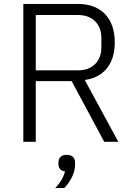

<svg xmlns="http://www.w3.org/2000/svg" viewBox="-20 -718 677 972"><path d="M98.1 0V-698.2H373Q462.4 -698.2 511.7 -646.7Q561 -595.2 561 -502.9Q561 -422.9 522 -373.3Q482.9 -323.7 409.2 -313L579.1 0H507.8L342.8 -307.1H161.1V0ZM161.1 -361.8H373Q430.2 -361.8 461.7 -393.8Q493.2 -425.8 493.2 -478V-525.9Q493.2 -578.1 461.7 -610.1Q430.2 -642.1 373 -642.1H161.1ZM259.8 233.9Q298.3 193.8 309.1 149.9Q292.5 147.9 284.2 137.9Q275.9 127.9 275.9 113.8V105Q275.9 86.4 286.6 76.2Q297.4 65.9 317.9 65.9Q338.4 65.9 349.1 76.2Q359.9 86.4 359.9 105V116.2Q359.9 146.5 344.2 178.5Q328.6 210.4 305.2 233.9Z"/></svg>

Font: Anuphan Light
Style: Regular
Weight: 300
Designer: Mike Abbink, Paul van der Laan, Pieter van Rosmalen, Mint Tantisuwanna
Foundry: Bold Monday; Cadson Demak
Version: Version 3.002;hotconv 1.0.109;makeotfexe 2.5.65596